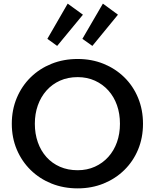

<svg xmlns="http://www.w3.org/2000/svg" viewBox="-20 -1025 854 1058"><path d="M408 13Q330 13 264 -13.5Q198 -40 149 -88Q100 -136 72.5 -201Q45 -266 45 -343Q45 -420 72.5 -485.5Q100 -551 149 -599Q198 -647 264 -673.5Q330 -700 408 -700Q485 -700 550.5 -673.5Q616 -647 665 -599Q714 -551 741 -485.5Q768 -420 768 -343Q768 -266 741 -201Q714 -136 665 -88Q616 -40 550.5 -13.5Q485 13 408 13ZM408 -87Q460 -87 503 -106.5Q546 -126 577 -160.5Q608 -195 624.5 -241.5Q641 -288 641 -343Q641 -399 624.5 -445.5Q608 -492 577 -526.5Q546 -561 503 -580.5Q460 -600 408 -600Q354 -600 310.5 -580.5Q267 -561 236 -526Q205 -491 188.5 -444.5Q172 -398 172 -343Q172 -288 188.5 -241Q205 -194 236 -159.5Q267 -125 310.5 -106Q354 -87 408 -87ZM489 -772 434 -811 547 -1005 630 -944ZM295 -772 241 -811 353 -1005 437 -944Z"/></svg>

Font: BioRhyme SemiBold
Style: Regular
Weight: 600
Designer: Aoife Mooney
Foundry: Aoife Mooney Type
Version: Version 1.600;gftools[0.9.33]